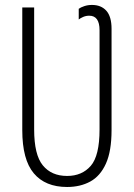

<svg xmlns="http://www.w3.org/2000/svg" viewBox="-20 -744 540 774"><path d="M250.5 9.8Q162.6 9.8 116.2 -45.4Q69.8 -100.6 69.8 -219.2V-713.9H117.7V-221.7Q117.7 -120.1 152.6 -77.4Q187.5 -34.7 250.5 -34.7Q310.5 -34.7 345.9 -75.4Q381.3 -116.2 381.3 -222.2V-622.1Q381.3 -680.7 339.8 -680.7Q326.7 -680.7 315.4 -675.8Q304.2 -670.9 297.4 -665.5V-708.5Q305.2 -714.4 319.6 -719.2Q334 -724.1 350.6 -724.1Q387.7 -724.1 408.7 -700.7Q429.7 -677.2 429.7 -627.9V-219.2Q429.7 -134.8 407 -84.5Q384.3 -34.2 344 -12.2Q303.7 9.8 250.5 9.8Z"/></svg>

Font: Open Sans Condensed Light
Style: Regular
Weight: 300
Width: 3
Designer: Monotype Design Team
Foundry: Monotype Imaging Inc.
Version: Version 3.003; ttfautohint (v1.8.4)